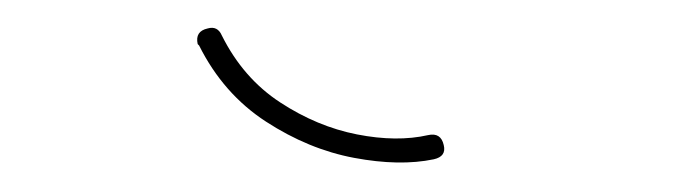

<svg xmlns="http://www.w3.org/2000/svg" viewBox="-20 -643 487 135"><path d="M136 -618Q151 -588 177 -571Q203 -554 231 -548.5Q259 -543 281 -548Q290 -550 292 -541Q294 -533 285 -531Q261 -526 229 -532Q197 -538 167 -557.5Q137 -577 120 -611L119 -612Q117 -621 126 -623Q133 -625 136 -618Z"/></svg>

Font: Libertine Sup Thin
Style: Regular
Weight: 100
Designer: Bastien Sozeau
Foundry: NBR — Bastien Sozeau
Version: Version 2.003; ttfautohint (v1.8.4.7-5d5b);gftools[0.9.33]